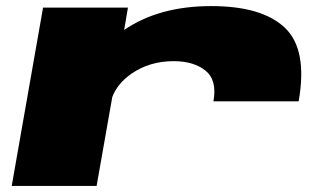

<svg xmlns="http://www.w3.org/2000/svg" viewBox="-20 -611 1085 631"><path d="M681.5 -278Q694 -348 655.2 -379Q616.5 -410 550.5 -410Q472.5 -410 413 -369.5Q365.5 -336.5 349 -292L297.5 0H18.5L121.5 -586H400.5L388 -512.5Q502.5 -591 674.5 -591Q841.5 -591 916.5 -519.5Q991.5 -448 961.5 -278Z"/></svg>

Font: Anybody UltraExpanded Black
Style: Italic
Weight: 900
Width: 9
Italic angle: -10°
Designer: Tyler Finck
Foundry: Etcetera Type Company
Version: Version 1.010; ttfautohint (v1.8.3) -l 8 -r 50 -G 200 -x 14 